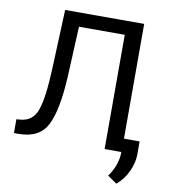

<svg xmlns="http://www.w3.org/2000/svg" viewBox="-94 -792 938 1049"><g transform="rotate(10 374.5 -268.0)"><path d="M182.1 -710.9H620.6V0H526.4V-633.8H272.5L259.3 -352.1Q249.5 -168.9 207.8 -85Q166 -1 51.8 0H23.4V-76.7L43.9 -78.1Q112.8 -83.5 137.2 -149.9Q161.6 -216.3 168.5 -378.4ZM707.5 -74.2V-1.5Q707.5 43 685.1 92.5Q662.6 142.1 622.1 175.3L570.8 139.6Q617.7 74.2 619.1 5.9V-74.2Z"/></g></svg>

Font: Roboto21382017
Style: Regular
Weight: 400
Designer: Christian Robertson
Foundry: Google
Version: Version 2.138; 2017